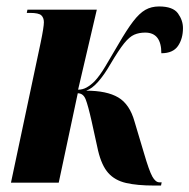

<svg xmlns="http://www.w3.org/2000/svg" viewBox="-20 -566 587 595"><path d="M458 9Q405 9 370.5 1Q336 -7 315.5 -30Q295 -53 284 -99L264 -190Q253 -239 245.5 -258Q238 -277 221 -277L162 0H14L106 -434Q111 -458 113.5 -474Q116 -490 116 -497Q116 -511 108 -518.5Q100 -526 73 -526H63L65 -536H280L222 -288Q236 -288 248.5 -295Q261 -302 273 -314Q289 -331 306 -359.5Q323 -388 347 -429Q373 -474 392.5 -499.5Q412 -525 430.5 -535.5Q449 -546 473 -546Q516 -546 531.5 -524.5Q547 -503 547 -479Q547 -446 531.5 -423.5Q516 -401 480 -401Q480 -465 430 -465Q411 -465 396 -458.5Q381 -452 364.5 -431.5Q348 -411 322 -367Q303 -334 284 -312.5Q265 -291 247 -285Q311 -285 346.5 -264Q382 -243 397 -189L426 -92Q442 -37 452 -19Q462 -1 474 -1H481L479 9Z"/></svg>

Font: Noto Serif Display ExtraCondensed ExtraBold
Style: Italic
Weight: 800
Width: 2
Italic angle: -12°
Designer: Monotype Design Team
Foundry: Monotype Imaging Inc.
Version: Version 2.009